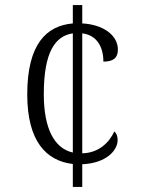

<svg xmlns="http://www.w3.org/2000/svg" viewBox="-20 -734 553 754"><path d="M266 -90V0H303V-89C398 -93 442 -144 442 -184C442 -200 437 -211 429 -218C409 -174 367 -133 303 -132V-603C361 -596 386 -549 386 -492C424 -492 443 -506 443 -539C443 -597 383 -638 303 -642V-714H266V-642C163 -633 87 -562 87 -363C87 -179 162 -102 266 -90ZM266 -603V-135C194 -151 152 -228 152 -364C152 -532 198 -593 266 -603Z"/></svg>

Font: Noto Serif Sinhala SemiCondensed Light
Style: Regular
Weight: 300
Width: 4
Designer: Jelle Bosma - Monotype Design Team
Foundry: Monotype Imaging Inc.
Version: Version 2.007